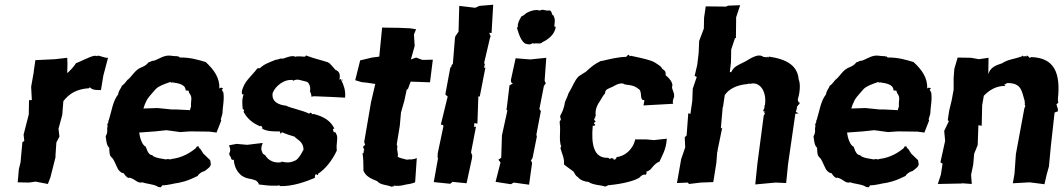

<svg xmlns="http://www.w3.org/2000/svg" viewBox="-20 -777 4508 814"><path d="M394 -541 392 -538C392 -538 391 -542 377 -540C354 -534 324 -517 302 -509C294 -495 275 -475 265 -467L266 -507L265 -532L213 -526L130 -522L123 -474V-471L112 -409L115 -353L103 -352L102 -292L80 -206L83 -179L75 -175L67 -88L60 -60L55 -4L103 -3L131 -7L183 3L194 -26L216 -113L215 -115L219 -173L232 -198L228 -231L244 -290L249 -353C245 -351 255 -345 250 -350C273 -378 301 -399 357 -403C349 -396 358 -405 361 -407C373 -393 393 -396 408 -395L418 -456C425 -481 431 -507 438 -532C426 -530 402 -542 394 -541Z M873 -87 871 -98 842 -126 830 -145C824 -149 822 -154 820 -159L816 -154C818 -161 806 -149 814 -152C787 -129 752 -108 707 -103C701 -98 694 -106 684 -101C664 -105 646 -106 631 -114C629 -115 628 -116 626 -119C612 -120 606 -132 598 -155C583 -161 573 -192 570 -215L638 -220L685 -225L701 -223L744 -217L785 -220L868 -219L898 -215L918 -266L916 -271C918 -276 921 -289 923 -295C923 -318 933 -360 926 -389C917 -385 926 -393 925 -390C924 -394 915 -396 926 -401C921 -405 920 -408 910 -402C912 -446 888 -481 852 -514C825 -522 784 -535 740 -533C745 -538 743 -530 737 -539C742 -536 726 -536 734 -539C709 -538 705 -543 688 -541C659 -536 643 -519 626 -519C622 -519 618 -514 610 -513C603 -505 598 -499 583 -493C553 -482 544 -459 524 -441C518 -439 512 -423 496 -413C496 -405 483 -395 481 -377C458 -348 454 -308 441 -267C436 -265 444 -259 435 -252L436 -241C431 -225 440 -221 428 -199C430 -188 431 -159 443 -151C444 -136 443 -119 452 -111C465 -100 470 -78 478 -65C480 -56 495 -42 504 -43C512 -30 524 -19 528 -24C556 -18 561 2 584 -4C602 3 628 3 647 13C650 16 650 16 662 17C667 10 670 8 665 9C699 8 717 0 738 -2C775 -10 788 -17 818 -31C825 -43 837 -49 848 -52C860 -62 878 -71 873 -87ZM782 -383C798 -363 788 -353 790 -326L785 -310L726 -313H707L648 -319L588 -317C592 -331 595 -337 603 -354C613 -370 625 -381 640 -399C652 -412 675 -420 701 -429C710 -429 701 -423 709 -428C737 -424 767 -419 767 -394C783 -391 778 -396 782 -383Z M1169 -93 1176 -90C1144 -83 1117 -96 1103 -121C1105 -117 1103 -120 1094 -126C1086 -142 1086 -153 1094 -171L1028 -163L983 -167L951 -161C950 -159 962 -144 952 -127C952 -113 955 -121 959 -109C960 -101 963 -100 967 -99C969 -100 970 -100 971 -100C974 -64 989 -45 1005 -32C1029 -17 1037 -22 1062 -13C1068 -11 1078 -1 1077 5C1108 8 1114 11 1150 10C1152 13 1164 5 1168 12C1222 14 1282 -9 1315 -23C1315 -29 1314 -30 1318 -38C1327 -40 1320 -34 1324 -36C1330 -31 1329 -43 1328 -40C1358 -59 1389 -97 1408 -139C1404 -168 1415 -195 1406 -208C1403 -213 1407 -216 1394 -217C1394 -217 1396 -229 1393 -221C1393 -221 1388 -234 1398 -231C1382 -265 1353 -283 1309 -294C1307 -293 1304 -293 1301 -293C1301 -294 1306 -296 1297 -299C1293 -300 1295 -298 1291 -295C1264 -309 1211 -319 1193 -329C1161 -332 1130 -346 1136 -383C1149 -415 1186 -440 1215 -438C1221 -440 1221 -435 1224 -435C1241 -445 1258 -435 1282 -430C1292 -424 1298 -405 1294 -390C1294 -390 1301 -378 1300 -367L1311 -369L1385 -366L1443 -363C1446 -394 1437 -416 1428 -435L1425 -436C1436 -440 1435 -441 1433 -436C1421 -440 1427 -445 1419 -439C1424 -465 1417 -475 1402 -481C1387 -498 1378 -510 1370 -513C1337 -524 1316 -527 1277 -542C1274 -534 1269 -537 1253 -538C1241 -538 1234 -538 1233 -536C1221 -544 1196 -534 1179 -528C1168 -532 1160 -523 1150 -524C1118 -511 1099 -505 1081 -487C1081 -489 1075 -488 1071 -487C1047 -454 1013 -432 1005 -387C1007 -383 1003 -373 1013 -378C1004 -352 1008 -332 1009 -315C1016 -312 1016 -304 1012 -304C1027 -276 1048 -256 1084 -241C1083 -248 1094 -240 1092 -231C1112 -220 1142 -219 1168 -220C1165 -220 1166 -217 1170 -210C1177 -217 1176 -218 1174 -217C1194 -208 1220 -200 1228 -198C1243 -182 1265 -178 1267 -143C1260 -131 1252 -111 1235 -98C1215 -88 1200 -85 1169 -93Z M1643 16C1638 13 1642 9 1647 16L1649 10C1664 12 1682 11 1698 6C1716 3 1724 2 1740 -4L1747 -107C1742 -104 1733 -102 1724 -101C1718 -101 1716 -102 1704 -100C1693 -104 1674 -106 1666 -113C1670 -128 1660 -141 1665 -155L1662 -165L1675 -244L1680 -300L1694 -349L1704 -396L1710 -401L1721 -431L1803 -428L1815 -524L1771 -523L1744 -533L1722 -525L1738 -582L1735 -631L1744 -653L1719 -657L1672 -659L1600 -660L1588 -537L1557 -533L1507 -521L1486 -437L1512 -429L1539 -426L1571 -421L1553 -344L1524 -175L1528 -163L1519 -155L1525 -139H1521C1521 -139 1526 -130 1517 -126C1521 -107 1520 -86 1521 -53C1531 -29 1552 -20 1579 -9C1594 9 1620 5 1643 16Z M1958 0 1981 -106 1982 -118 1977 -131 1998 -240 1990 -239 1991 -255 2004 -253 2008 -368H2014L2038 -491L2032 -489L2036 -507L2032 -508L2057 -615L2060 -623L2054 -638L2064 -637L2071 -757L2012 -752L1995 -744L1927 -752L1924 -643L1914 -628L1912 -626L1909 -618L1900 -507L1893 -498L1894 -494L1889 -490L1868 -377L1879 -366L1877 -364L1849 -249L1858 -247L1860 -242L1836 -128L1835 -111L1837 -106L1819 -5L1888 2L1885 5L1899 -6Z M2223 6 2236 -87 2231 -96C2234 -100 2235 -104 2238 -108L2256 -198L2254 -206L2273 -306L2266 -316H2267L2286 -413L2294 -424L2292 -428L2289 -435L2296 -532L2228 -525L2166 -530L2146 -438L2147 -428L2154 -423L2140 -415L2129 -323L2127 -313L2131 -308L2108 -203L2105 -108L2093 -100L2102 -88L2081 -6L2146 4L2158 -3ZM2237 -594 2244 -592C2251 -596 2274 -588 2279 -598C2301 -608 2332 -629 2336 -663C2331 -664 2332 -666 2330 -664C2330 -681 2337 -690 2326 -712C2318 -712 2322 -729 2310 -733C2290 -729 2284 -741 2268 -732C2252 -739 2226 -730 2210 -721C2212 -721 2197 -709 2190 -707C2188 -701 2177 -687 2176 -673C2173 -675 2179 -656 2171 -661C2180 -630 2189 -603 2207 -592C2220 -588 2230 -587 2237 -594Z M2499 -274C2504 -278 2507 -270 2500 -285C2503 -278 2500 -281 2506 -285C2503 -304 2506 -324 2524 -349C2526 -352 2535 -370 2545 -381C2546 -399 2557 -400 2577 -409C2595 -420 2616 -429 2629 -419C2662 -415 2672 -413 2693 -395C2701 -376 2694 -367 2703 -354L2712 -352C2711 -345 2710 -338 2708 -330L2834 -337C2829 -347 2837 -364 2838 -366C2840 -391 2824 -399 2831 -416C2829 -430 2820 -444 2802 -458C2803 -476 2800 -476 2787 -486C2783 -497 2769 -503 2758 -511C2739 -523 2703 -530 2657 -540C2659 -543 2651 -537 2647 -539C2650 -537 2652 -539 2645 -545C2636 -540 2635 -536 2636 -536C2596 -535 2569 -527 2529 -518L2528 -519C2498 -504 2487 -494 2464 -473C2460 -471 2451 -464 2434 -454C2414 -434 2411 -415 2390 -381C2390 -379 2383 -361 2375 -344C2372 -318 2361 -296 2355 -286C2354 -273 2363 -273 2353 -263V-254C2358 -220 2349 -191 2358 -158C2358 -158 2358 -161 2360 -159C2353 -145 2361 -146 2355 -152C2364 -120 2373 -108 2371 -80C2381 -71 2393 -64 2411 -50C2416 -44 2419 -32 2429 -27C2440 -12 2464 -6 2474 -6C2497 9 2529 7 2545 14C2552 13 2564 4 2564 8C2565 4 2563 17 2563 8C2624 2 2671 -11 2691 -24C2701 -36 2713 -40 2720 -34C2713 -38 2726 -41 2720 -48C2720 -51 2722 -48 2733 -55C2739 -56 2753 -84 2776 -92C2786 -116 2804 -141 2807 -189L2752 -183L2720 -186H2673C2664 -143 2628 -114 2594 -111C2594 -102 2589 -107 2588 -100C2585 -101 2575 -101 2582 -104C2569 -110 2569 -102 2561 -104C2565 -109 2559 -106 2558 -108C2496 -105 2486 -167 2493 -244C2502 -244 2498 -240 2504 -250C2502 -248 2492 -255 2506 -262C2503 -265 2498 -267 2499 -274Z M3152 -421 3153 -423C3154 -423 3162 -420 3167 -423C3206 -428 3231 -384 3223 -332L3221 -328V-320L3215 -306L3226 -302H3219L3223 -295L3218 -288L3191 -83L3182 5L3268 -3L3313 -1L3321 -81L3352 -295L3366 -296L3354 -303L3358 -316L3359 -323L3358 -324L3370 -338C3370 -341 3370 -338 3368 -345C3363 -340 3368 -342 3362 -354C3369 -376 3376 -417 3366 -441C3361 -498 3317 -526 3240 -537C3236 -526 3239 -530 3241 -530C3233 -537 3239 -541 3233 -534C3225 -535 3225 -535 3216 -536C3192 -555 3151 -521 3135 -514C3112 -502 3091 -496 3080 -471C3068 -473 3074 -468 3074 -471L3079 -513L3080 -567L3096 -615L3100 -616L3101 -704L3118 -755L3067 -753L3058 -749L2972 -750L2965 -702L2964 -656L2944 -603V-599L2942 -552L2936 -502L2925 -455L2934 -451L2917 -401L2915 -349L2907 -294L2898 -297L2891 -203L2883 -195L2885 -152L2868 -103L2850 -1L2896 -3L2901 3L2951 -3L3004 -5L3017 -86L3021 -137L3026 -133L3022 -139L3042 -236L3036 -232L3044 -323L3045 -322L3053 -376C3062 -382 3059 -375 3057 -380C3081 -408 3116 -418 3152 -421Z M3874 -87 3872 -98 3843 -126 3831 -145C3825 -149 3823 -154 3821 -159L3817 -154C3819 -161 3807 -149 3815 -152C3788 -129 3753 -108 3708 -103C3702 -98 3695 -106 3685 -101C3665 -105 3647 -106 3632 -114C3630 -115 3629 -116 3627 -119C3613 -120 3607 -132 3599 -155C3584 -161 3574 -192 3571 -215L3639 -220L3686 -225L3702 -223L3745 -217L3786 -220L3869 -219L3899 -215L3919 -266L3917 -271C3919 -276 3922 -289 3924 -295C3924 -318 3934 -360 3927 -389C3918 -385 3927 -393 3926 -390C3925 -394 3916 -396 3927 -401C3922 -405 3921 -408 3911 -402C3913 -446 3889 -481 3853 -514C3826 -522 3785 -535 3741 -533C3746 -538 3744 -530 3738 -539C3743 -536 3727 -536 3735 -539C3710 -538 3706 -543 3689 -541C3660 -536 3644 -519 3627 -519C3623 -519 3619 -514 3611 -513C3604 -505 3599 -499 3584 -493C3554 -482 3545 -459 3525 -441C3519 -439 3513 -423 3497 -413C3497 -405 3484 -395 3482 -377C3459 -348 3455 -308 3442 -267C3437 -265 3445 -259 3436 -252L3437 -241C3432 -225 3441 -221 3429 -199C3431 -188 3432 -159 3444 -151C3445 -136 3444 -119 3453 -111C3466 -100 3471 -78 3479 -65C3481 -56 3496 -42 3505 -43C3513 -30 3525 -19 3529 -24C3557 -18 3562 2 3585 -4C3603 3 3629 3 3648 13C3651 16 3651 16 3663 17C3668 10 3671 8 3666 9C3700 8 3718 0 3739 -2C3776 -10 3789 -17 3819 -31C3826 -43 3838 -49 3849 -52C3861 -62 3879 -71 3874 -87ZM3783 -383C3799 -363 3789 -353 3791 -326L3786 -310L3727 -313H3708L3649 -319L3589 -317C3593 -331 3596 -337 3604 -354C3614 -370 3626 -381 3641 -399C3653 -412 3676 -420 3702 -429C3711 -429 3702 -423 3710 -428C3738 -424 3768 -419 3768 -394C3784 -391 3779 -396 3783 -383Z M4325 -346C4323 -343 4317 -349 4329 -342C4318 -348 4329 -337 4324 -335L4327 -328L4323 -318L4322 -313L4287 -124L4284 -82L4281 -40L4274 0L4345 -4L4408 4L4418 -39L4427 -71L4435 -156L4451 -300L4465 -305V-315L4461 -327L4459 -335L4465 -340C4465 -341 4466 -341 4466 -341C4468 -343 4463 -355 4466 -360C4470 -359 4458 -363 4465 -357C4477 -466 4451 -533 4350 -535C4348 -526 4340 -539 4344 -532C4340 -539 4341 -537 4331 -543C4339 -545 4331 -537 4334 -537C4326 -543 4317 -532 4316 -543C4316 -537 4307 -541 4313 -538C4282 -527 4252 -525 4229 -509C4199 -499 4180 -492 4170 -463L4171 -532L4130 -526L4097 -532L4040 -533L4026 -485L4023 -447V-397L4015 -353L4004 -307L3998 -267L4003 -264L3983 -222L3987 -180L3967 -89L3976 -83L3969 -37L3956 3L4056 1L4059 0L4100 3L4097 -36L4106 -79L4110 -125L4125 -162L4128 -246L4142 -244L4144 -331L4151 -371C4173 -394 4202 -413 4242 -413C4241 -420 4239 -412 4238 -420C4242 -418 4249 -425 4250 -425C4311 -425 4311 -393 4325 -346Z"/></svg>

Font: Asimov Print
Style: DIt
Weight: 250
Width: 0
Designer: Google
Version: Version 2.000980: 2014